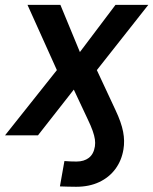

<svg xmlns="http://www.w3.org/2000/svg" viewBox="-51 -542 614 769"><path d="M253.9 206.1Q237.3 206.1 220.9 205.6Q204.6 205.1 189 204.6L207 103Q218.3 104 230.7 104.5Q243.2 105 255.4 105Q285.6 105 304.9 90.1Q324.2 75.2 329.1 44.4Q331.1 30.8 329.1 16.4Q327.1 2 320.3 -17.6Q313.5 -37.1 300.3 -64.5L244.6 -183.1L101.1 0H-30.8L176.8 -261.2L59.1 -522.5H190.9L269 -333.5L411.6 -522.5H543L336.9 -261.2L411.6 -101.1Q435.1 -51.3 442.1 -14.4Q449.2 22.5 443.4 56.6Q436 101.1 411.1 134.8Q386.2 168.5 346.2 187.3Q306.2 206.1 253.9 206.1Z"/></svg>

Font: Inter 28pt SemiBold
Style: Italic
Weight: 600
Italic angle: -9.3988°
Designer: Rasmus Andersson
Foundry: rsms
Version: Version 4.001;git-66647c0bb